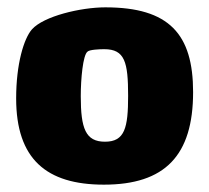

<svg xmlns="http://www.w3.org/2000/svg" viewBox="-20 -490 570 523"><path d="M263 13C429 13 506 -66 506 -239C506 -397 441 -470 267 -470C200 -470 99 -446 67 -410C45 -385 24 -316 24 -222C24 -57 106 13 263 13ZM266 -104C213 -104 200 -140 200 -228C200 -276 206 -339 218 -349C223 -355 252 -356 264 -356C320 -356 329 -321 329 -229C329 -142 320 -104 266 -104Z"/></svg>

Font: FilmFarsi Display
Style: Regular
Weight: 400
Designer: Borna Izadpanah
Foundry: Borna Izadpanah
Version: Version 1.000;PS 001.000;hotconv 1.0.88;makeotf.lib2.5.64775